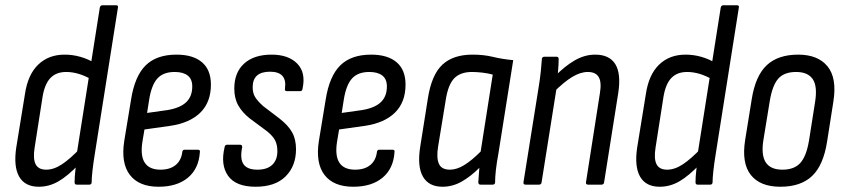

<svg xmlns="http://www.w3.org/2000/svg" viewBox="-20 -703 3219 731"><path d="M128 8Q75 8 53 -30.5Q31 -69 42 -142L75 -345Q86 -419 125.5 -457Q165 -495 226 -495Q257 -495 286.5 -486.5Q316 -478 338 -464L329 -400Q279 -429 232 -429Q194 -429 172 -406Q150 -383 142 -334L112 -142Q105 -99 115.5 -78Q126 -57 156 -57Q185 -57 216 -77.5Q247 -98 287 -140L281 -78Q238 -33 202.5 -12.5Q167 8 128 8ZM272 0Q264 0 264 -9Q264 -29 267 -55Q270 -81 272 -97V-116L360 -674Q362 -683 370 -683H422Q431 -683 429 -674L341 -117Q335 -80 332 -52.5Q329 -25 329 -10Q329 0 320 0Z M584 8Q509 8 474.5 -37Q440 -82 453 -166L479 -324Q493 -413 534.5 -454Q576 -495 652 -495Q715 -495 749 -466Q783 -437 783 -381Q783 -314 743 -274.5Q703 -235 629 -224L530 -210L522 -162Q514 -109 531.5 -83Q549 -57 591 -57Q627 -57 648.5 -74.5Q670 -92 674 -124Q675 -133 683 -133H733Q743 -133 741 -124Q737 -61 695.5 -26.5Q654 8 584 8ZM540 -273 618 -284Q666 -292 689 -314Q712 -336 712 -374Q712 -402 694.5 -415.5Q677 -429 645 -429Q602 -429 579.5 -404.5Q557 -380 548 -324Z M953 8Q878 8 848.5 -33.5Q819 -75 835 -142Q836 -152 845 -152H894Q903 -152 902 -142Q893 -99 907 -78Q921 -57 960 -57Q997 -57 1016.5 -75.5Q1036 -94 1036 -127Q1036 -152 1027.5 -168.5Q1019 -185 997 -203L931 -252Q903 -274 887.5 -301Q872 -328 872 -366Q872 -427 909.5 -461Q947 -495 1014 -495Q1078 -495 1111.5 -461Q1145 -427 1132 -366Q1131 -356 1123 -356H1072Q1063 -356 1065 -366Q1074 -430 1008 -430Q942 -430 942 -371Q942 -349 951 -334Q960 -319 982 -299L1045 -251Q1077 -226 1092 -199.5Q1107 -173 1107 -135Q1107 -71 1067.5 -31.5Q1028 8 953 8Z M1325 8Q1250 8 1215.5 -37Q1181 -82 1194 -166L1220 -324Q1234 -413 1275.5 -454Q1317 -495 1393 -495Q1456 -495 1490 -466Q1524 -437 1524 -381Q1524 -314 1484 -274.5Q1444 -235 1370 -224L1271 -210L1263 -162Q1255 -109 1272.5 -83Q1290 -57 1332 -57Q1368 -57 1389.5 -74.5Q1411 -92 1415 -124Q1416 -133 1424 -133H1474Q1484 -133 1482 -124Q1478 -61 1436.5 -26.5Q1395 8 1325 8ZM1281 -273 1359 -284Q1407 -292 1430 -314Q1453 -336 1453 -374Q1453 -402 1435.5 -415.5Q1418 -429 1386 -429Q1343 -429 1320.5 -404.5Q1298 -380 1289 -324Z M1665 8Q1612 8 1590 -31Q1568 -70 1580 -145L1609 -328Q1623 -418 1664 -456.5Q1705 -495 1779 -495Q1822 -495 1856.5 -486.5Q1891 -478 1934 -474L1878 -121Q1871 -83 1868 -56Q1865 -29 1865 -9Q1865 0 1855 0H1810Q1801 0 1801 -9Q1802 -22 1803 -36Q1804 -50 1805 -64Q1772 -31 1737.5 -11.5Q1703 8 1665 8ZM1693 -57Q1719 -57 1747.5 -74.5Q1776 -92 1810 -126L1856 -419Q1838 -424 1816.5 -426.5Q1795 -429 1777 -429Q1733 -429 1709.5 -405Q1686 -381 1677 -322L1648 -145Q1641 -102 1651 -79.5Q1661 -57 1693 -57Z M2219 0Q2210 0 2211 -9L2264 -348Q2271 -390 2259.5 -409.5Q2248 -429 2218 -429Q2190 -429 2158.5 -410Q2127 -391 2086 -350L2092 -412Q2130 -451 2168 -473Q2206 -495 2246 -495Q2300 -495 2322.5 -459Q2345 -423 2334 -350L2280 -9Q2279 0 2270 0ZM1981 0Q1972 0 1973 -9L2030 -366Q2036 -402 2039 -431.5Q2042 -461 2043 -477Q2043 -487 2053 -487H2099Q2107 -487 2107 -478Q2107 -459 2104.5 -430.5Q2102 -402 2099 -385L2100 -374L2042 -9Q2041 0 2032 0Z M2492 8Q2439 8 2417 -30.5Q2395 -69 2406 -142L2439 -345Q2450 -419 2489.5 -457Q2529 -495 2590 -495Q2621 -495 2650.5 -486.5Q2680 -478 2702 -464L2693 -400Q2643 -429 2596 -429Q2558 -429 2536 -406Q2514 -383 2506 -334L2476 -142Q2469 -99 2479.5 -78Q2490 -57 2520 -57Q2549 -57 2580 -77.5Q2611 -98 2651 -140L2645 -78Q2602 -33 2566.5 -12.5Q2531 8 2492 8ZM2636 0Q2628 0 2628 -9Q2628 -29 2631 -55Q2634 -81 2636 -97V-116L2724 -674Q2726 -683 2734 -683H2786Q2795 -683 2793 -674L2705 -117Q2699 -80 2696 -52.5Q2693 -25 2693 -10Q2693 0 2684 0Z M2951 8Q2874 8 2838.5 -37Q2803 -82 2817 -170L2842 -325Q2856 -414 2899 -454.5Q2942 -495 3019 -495Q3094 -495 3130.5 -450.5Q3167 -406 3153 -317L3129 -164Q3115 -74 3072 -33Q3029 8 2951 8ZM2959 -57Q3004 -57 3027 -82.5Q3050 -108 3060 -167L3083 -313Q3093 -374 3074.5 -401.5Q3056 -429 3011 -429Q2966 -429 2943.5 -404Q2921 -379 2911 -320L2887 -173Q2877 -114 2895 -85.5Q2913 -57 2959 -57Z"/></svg>

Font: Sofia Sans Condensed
Style: Italic
Weight: 400
Italic angle: -9°
Designer: Botio Nikoltchev, Ani Petrova
Foundry: lettersoup
Version: Version 4.101